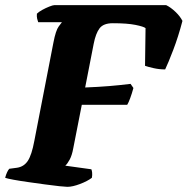

<svg xmlns="http://www.w3.org/2000/svg" viewBox="-36 -724 727 744"><path d="M225 0Q218 0 194 -2.5Q170 -5 137.5 -9.5Q105 -14 73 -18.5Q41 -23 16.5 -27.5Q-8 -32 -16 -35Q-13 -47 -8.5 -56.5Q-4 -66 0 -70L30 -74Q57 -78 72 -101Q87 -124 97 -178L171 -559Q180 -606 191.5 -621.5Q203 -637 204 -638H112Q110 -643 108 -651.5Q106 -660 107 -671Q114 -678 127.5 -685.5Q141 -693 155 -698.5Q169 -704 174 -704H608Q625 -696 643.5 -678.5Q662 -661 671 -643Q655 -582 635.5 -531Q616 -480 604 -455Q581 -455 559 -460Q537 -465 526 -469L528 -615Q521 -621 489 -627.5Q457 -634 401 -634Q365 -634 350 -614.5Q335 -595 327 -554L294 -385Q345 -387 387.5 -390.5Q430 -394 470 -399L481 -383Q475 -361 468.5 -343.5Q462 -326 457 -318H281L248 -150Q243 -122 234 -105.5Q225 -89 217 -82L318 -68Q320 -64 321 -55Q322 -46 320 -35Q303 -22 274 -11Q245 0 225 0Z"/></svg>

Font: Texturina 72pt 72pt Black
Style: Italic
Weight: 900
Italic angle: -11°
Designer: Guillermo Torres Carreño
Foundry: Omnibus-Type
Version: Version 1.002; ttfautohint (v1.8.3)